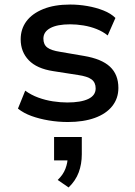

<svg xmlns="http://www.w3.org/2000/svg" viewBox="-20 -528 595 845"><path d="M279 9Q236 9 194.5 2Q153 -5 118.5 -17.5Q84 -30 59 -50L91 -129Q117 -110 148.5 -98.5Q180 -87 213 -82Q246 -77 276 -77Q336 -77 368.5 -92.5Q401 -108 401 -139Q401 -165 383 -178.5Q365 -192 323 -198L214 -215Q142 -226 106.5 -263Q71 -300 71 -355Q71 -400 96 -434Q121 -468 170 -488Q219 -508 289 -508Q326 -508 364 -501.5Q402 -495 435 -482Q468 -469 488 -449L454 -372Q433 -389 405.5 -400Q378 -411 347.5 -416Q317 -421 289 -421Q232 -421 201.5 -404.5Q171 -388 171 -358Q171 -332 188 -319Q205 -306 244 -300L349 -282Q427 -269 464 -234.5Q501 -200 501 -141Q501 -95 474 -61Q447 -27 397 -9Q347 9 279 9ZM282 297 234 264Q258 241 268 214.5Q278 188 278 163L300 178H218V75H340V151Q340 194 326.5 230.5Q313 267 282 297Z"/></svg>

Font: Nunito Sans 7pt SemiBold
Style: Regular
Weight: 600
Designer: Vernon Adams
Foundry: Vernon Adams
Version: Version 3.101;gftools[0.9.27]